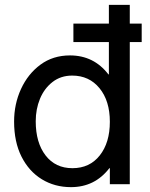

<svg xmlns="http://www.w3.org/2000/svg" viewBox="-20 -758 616 790"><path d="M272 12Q205 12 152 -20.5Q99 -53 68.5 -113.5Q38 -174 38 -258Q38 -330 66.5 -392Q95 -454 146.5 -492Q198 -530 268 -530Q366 -530 426 -452H428V-585H282V-661H428V-738H514V-661H563V-585H514V0H432V-66H430Q370 12 272 12ZM278 -66Q349 -66 390.5 -118.5Q432 -171 432 -257Q432 -343 389.5 -395Q347 -447 277 -447Q230 -447 196 -420.5Q162 -394 144.5 -351.5Q127 -309 127 -259Q127 -171 167.5 -118.5Q208 -66 278 -66Z"/></svg>

Font: Liter
Style: Regular
Weight: 400
Designer: Anton Skugarov
Foundry: skugi
Version: Version 1.004; ttfautohint (v1.8.4.7-5d5b)